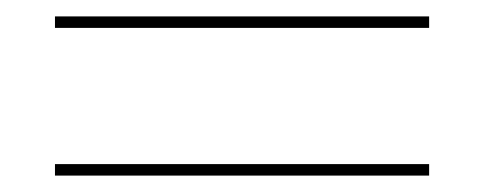

<svg xmlns="http://www.w3.org/2000/svg" viewBox="-20 -347 590 234"><path d="M47 -327H503V-313H47ZM47 -147H503V-133H47Z"/></svg>

Font: Ysabeau Infant Thin
Style: Regular
Weight: 200
Designer: Christian Thalmann (Catharsis Fonts)
Version: Version 0.003